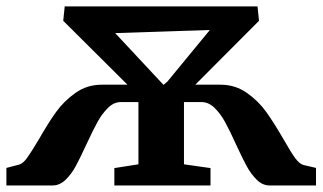

<svg xmlns="http://www.w3.org/2000/svg" viewBox="-24 -566 985 586"><path d="M-4.5 0V-53.5L34 -63.5Q46.5 -67 59 -84.5Q71.5 -102 94.5 -140.5Q123 -190.5 147.2 -224.2Q171.5 -258 206.8 -282.8Q242 -307.5 286.5 -307.5H365L169 -502.5L173.5 -546.5H762L766.5 -502.5L572 -307.5H649Q694 -307.5 729.5 -282.5Q765 -257.5 789 -223.8Q813 -190 842.5 -139Q863.5 -102 876.5 -84Q889.5 -66 902 -62.5L940.5 -53.5V0H798.5Q777.5 0 760 -17Q742.5 -34 729 -58.8Q715.5 -83.5 696 -126Q677 -168 663 -193.5Q649 -219 630.8 -236.8Q612.5 -254.5 591 -254.5H537.5V-64.5L618.5 -53V0H325V-53L398.5 -64.5V-254.5H345Q323.5 -254.5 305.8 -237Q288 -219.5 274.2 -194.8Q260.5 -170 240.5 -127Q221 -84.5 207.5 -59.5Q194 -34.5 176 -17.2Q158 0 137 0ZM616.5 -474.5 327.5 -465 475 -307 486.5 -316.5Z"/></svg>

Font: Merriweather Text
Style: Bold
Weight: 700
Designer: Eben Sorkin
Foundry: Eben Sorkin
Version: Version 2.100